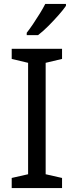

<svg xmlns="http://www.w3.org/2000/svg" viewBox="-20 -964 379 984"><path d="M298 0H40V-52L124 -71V-642L40 -662V-714H298V-662L214 -642V-71L298 -52ZM318 -934Q306 -916 281 -887.5Q256 -859 227.5 -830.5Q199 -802 175 -784H117V-796Q132 -815 149.5 -841Q167 -867 184 -894.5Q201 -922 212 -944H318Z"/></svg>

Font: Noto Sans Multani
Style: Regular
Weight: 400
Designer: Monotype Design Team
Foundry: Monotype Imaging Inc.
Version: Version 2.002; ttfautohint (v1.8.4.7-5d5b)